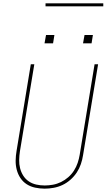

<svg xmlns="http://www.w3.org/2000/svg" viewBox="-20 -1119 640 1147"><path d="M247 8Q218 8 190 2Q162 -4 139.5 -18.5Q117 -33 102 -55.5Q87 -78 80 -105Q73 -132 73.5 -160.5Q74 -189 79 -218L164 -735H185L99 -215Q95 -189 94.5 -163.5Q94 -138 100 -114Q106 -90 119 -69.5Q132 -49 152 -35.5Q172 -22 196.5 -16.5Q221 -11 247 -11Q271 -11 296 -15.5Q321 -20 344.5 -31.5Q368 -43 388 -60.5Q408 -78 422 -100Q436 -122 444 -146Q452 -170 456 -194L545 -735H566L476 -191Q472 -165 463 -138.5Q454 -112 438.5 -88.5Q423 -65 401 -45.5Q379 -26 353.5 -14Q328 -2 300.5 3Q273 8 247 8ZM476 -860 485 -910H535L527 -860ZM246 -860 255 -910H305L297 -860ZM597 -1081H252V-1099H597Z"/></svg>

Font: Iosevka SS04 Thin Extended
Style: Italic
Weight: 100
Width: 7
Italic angle: -9°
Monospace: yes
Designer: Belleve Invis
Foundry: Belleve Invis
Version: Version 19.0.0; ttfautohint (v1.8.4)